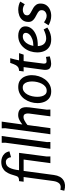

<svg xmlns="http://www.w3.org/2000/svg" viewBox="856 -1782 1044 3022"><g transform="rotate(-90 1378.0 -271.0)"><path d="M-98 157Q-33 173 -1 142Q31 111 40 44L103 -421H29L38 -493Q52 -493 68.5 -495Q85 -497 98.5 -506Q112 -515 119 -538Q131 -583 146.5 -625.5Q162 -668 186 -701Q210 -734 248 -753.5Q286 -773 344 -773Q375 -773 409.5 -761Q444 -749 470.5 -721Q497 -693 507 -645L414 -619Q412 -652 392 -676.5Q372 -701 340 -701Q278 -701 249 -644Q220 -587 210 -493H483L426 -59L427 0H321L378 -421H199L135 55Q120 164 52 206Q-16 248 -113 219Z M748 -766 653 -56 654 0H547L643 -711L641 -766Z M975 -766 930 -441Q960 -466 998.5 -486.5Q1037 -507 1078 -507Q1137 -507 1169.5 -477Q1202 -447 1202 -380Q1202 -356 1199 -332L1163 -56L1165 0H1058L1099 -312Q1101 -323 1102 -334.5Q1103 -346 1103 -357Q1103 -385 1091 -404Q1079 -423 1046 -423Q1023 -423 997.5 -410.5Q972 -398 951 -383Q930 -368 921 -360L872 0H776L871 -711L869 -766Z M1452 13Q1386 13 1345 -17.5Q1304 -48 1285 -97Q1266 -146 1266 -203Q1266 -256 1282.5 -310Q1299 -364 1331 -408.5Q1363 -453 1410.5 -479.5Q1458 -506 1520 -506Q1586 -506 1626.5 -476Q1667 -446 1686.5 -397Q1706 -348 1706 -291Q1706 -238 1689.5 -184Q1673 -130 1640.5 -85.5Q1608 -41 1560.5 -14Q1513 13 1452 13ZM1460 -58Q1497 -58 1524.5 -78.5Q1552 -99 1570 -133Q1588 -167 1597.5 -207.5Q1607 -248 1607 -289Q1607 -328 1597.5 -361.5Q1588 -395 1567 -415Q1546 -435 1511 -435Q1475 -435 1447.5 -415Q1420 -395 1401.5 -361Q1383 -327 1374 -286Q1365 -245 1365 -205Q1365 -166 1374.5 -132.5Q1384 -99 1405 -78.5Q1426 -58 1460 -58Z M1973 -632Q1963 -596 1954.5 -563Q1946 -530 1939 -493H2053L2029 -421H1928L1890 -124Q1889 -120 1888.5 -112.5Q1888 -105 1888 -99Q1888 -82 1895.5 -71Q1903 -60 1924 -60Q1938 -60 1956 -62.5Q1974 -65 1993 -70L2002 -10Q1994 -7 1974.5 -2Q1955 3 1932 7.5Q1909 12 1888 12Q1843 12 1816 -8Q1789 -28 1789 -81Q1789 -89 1790 -100.5Q1791 -112 1792 -116L1833 -421H1764L1774 -493Q1806 -493 1827.5 -505.5Q1849 -518 1865.5 -548Q1882 -578 1899 -632Z M2328 -506Q2366 -506 2399.5 -494Q2433 -482 2453.5 -456.5Q2474 -431 2474 -391Q2474 -343 2440.5 -298.5Q2407 -254 2338.5 -225.5Q2270 -197 2163 -198Q2168 -129 2200.5 -97.5Q2233 -66 2285 -66Q2315 -66 2351 -76.5Q2387 -87 2425 -106L2456 -48Q2443 -39 2416.5 -24.5Q2390 -10 2352.5 1.5Q2315 13 2271 13Q2197 13 2151.5 -17Q2106 -47 2085 -96.5Q2064 -146 2064 -206Q2064 -260 2081 -313.5Q2098 -367 2132 -410.5Q2166 -454 2215 -480Q2264 -506 2328 -506ZM2318 -434Q2276 -434 2244.5 -410.5Q2213 -387 2194 -349Q2175 -311 2167 -268Q2226 -268 2272 -284.5Q2318 -301 2345 -328.5Q2372 -356 2372 -389Q2372 -410 2357 -422Q2342 -434 2318 -434Z M2822 -403Q2802 -419 2779 -426.5Q2756 -434 2731 -434Q2700 -434 2674 -417Q2648 -400 2648 -366Q2648 -342 2666.5 -326.5Q2685 -311 2712.5 -297.5Q2740 -284 2768 -266.5Q2796 -249 2814.5 -222.5Q2833 -196 2833 -155Q2833 -99 2806 -62Q2779 -25 2735 -6Q2691 13 2640 13Q2601 13 2562 1.5Q2523 -10 2491 -30L2538 -101Q2560 -84 2586.5 -71.5Q2613 -59 2640 -59Q2674 -59 2701.5 -79.5Q2729 -100 2729 -138Q2729 -165 2710.5 -182Q2692 -199 2664.5 -212.5Q2637 -226 2609.5 -242.5Q2582 -259 2563 -283Q2544 -307 2544 -346Q2544 -402 2572 -437.5Q2600 -473 2644 -489.5Q2688 -506 2736 -506Q2769 -506 2803 -498Q2837 -490 2864 -474Z"/></g></svg>

Font: Rosario SemiBold
Style: Italic
Weight: 600
Italic angle: -8.05°
Designer: Hector Gatti
Foundry: Omnibus Type
Version: Version 1.101; ttfautohint (v1.8.1.43-b0c9)